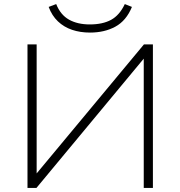

<svg xmlns="http://www.w3.org/2000/svg" viewBox="-20 -923 886 943"><path d="M115 0V-705H160V-58H149L687 -705H731V0H686V-647H696L159 0ZM422 -763Q374 -763 334 -776.5Q294 -790 264.5 -818Q235 -846 219 -889L256 -903Q277 -850 319 -826.5Q361 -803 421 -803Q484 -803 525.5 -825.5Q567 -848 593 -903L628 -889Q600 -821 546.5 -792Q493 -763 422 -763Z"/></svg>

Font: Nunito Sans 10pt SemiExpanded ExtraLight
Style: Regular
Weight: 250
Width: 6
Designer: Vernon Adams
Foundry: Vernon Adams
Version: Version 3.101;gftools[0.9.27]